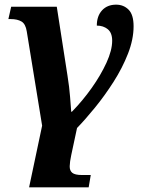

<svg xmlns="http://www.w3.org/2000/svg" viewBox="-20 -565 626 825"><path d="M105 240 161 -25 95 -430Q90 -462 72.5 -472.5Q55 -483 26 -483H16L28 -536H224L270 -240Q278 -190 281 -150Q284 -110 286 -85H289Q335 -132 374 -187Q413 -242 437.5 -295.5Q462 -349 462 -390Q462 -424 443 -439.5Q424 -455 396 -455Q396 -496 418.5 -520.5Q441 -545 479 -545Q511 -545 532.5 -523.5Q554 -502 554 -452Q554 -396 530 -334.5Q506 -273 468 -213.5Q430 -154 388 -102.5Q346 -51 311 -15L286 102Q280 130 279.5 149Q279 168 290.5 177.5Q302 187 332 187H370L361 240Z"/></svg>

Font: Noto Serif
Style: Bold Italic
Weight: 700
Italic angle: -12°
Designer: Monotype Design Team
Foundry: Monotype Imaging Inc.
Version: Version 2.013